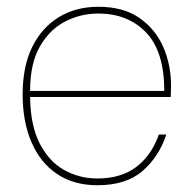

<svg xmlns="http://www.w3.org/2000/svg" viewBox="-20 -536 567 568"><path d="M268 12Q198 12 148.5 -21.5Q99 -55 73 -115.5Q47 -176 47 -257Q47 -340 75.5 -397.5Q104 -455 154.5 -485.5Q205 -516 271 -516Q344 -516 391.5 -483.5Q439 -451 462.5 -398Q486 -345 486 -282Q486 -272 485.5 -265Q485 -258 485 -249H69Q70 -165 97.5 -111.5Q125 -58 170 -33Q215 -8 268 -8Q338 -8 383 -42Q428 -76 450 -138H472Q450 -72 401.5 -30Q353 12 268 12ZM271 -496Q219 -496 173 -472.5Q127 -449 98 -398.5Q69 -348 69 -267H466Q466 -384 412 -440Q358 -496 271 -496Z"/></svg>

Font: DM Sans Thin
Style: Regular
Weight: 100
Designer: Colophon Foundry, Jonny Pinhorn
Foundry: Colophon Foundry
Version: Version 4.004; ttfautohint (v1.8.4.7-5d5b)